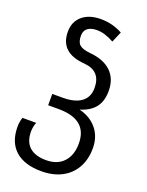

<svg xmlns="http://www.w3.org/2000/svg" viewBox="-181 -853 903 1181"><g transform="rotate(20 270.5 -262.5)"><path d="M12 32Q12 1 22 -29H112Q107 -19 103.5 -1.5Q100 16 100 31Q100 98 137.5 132Q175 166 247 166Q320 166 361 122Q402 78 402 1Q402 -156 212 -156H144V-230H212Q292 -230 334 -261.5Q376 -293 376 -353Q376 -464 265 -473Q103 -485 103 -623Q103 -689 148 -727Q193 -765 269 -765Q345 -765 411 -729L381 -659Q320 -693 270 -693Q229 -693 208 -676Q187 -659 187 -628Q187 -586 206.5 -568.5Q226 -551 276 -546Q367 -538 415.5 -491.5Q464 -445 464 -365Q464 -299 432.5 -258Q401 -217 335 -197Q410 -178 451.5 -126.5Q493 -75 493 -1Q493 72 462.5 126.5Q432 181 375.5 210.5Q319 240 243 240Q131 240 71.5 186.5Q12 133 12 32Z"/></g></svg>

Font: Noto Sans Georgian
Style: Regular
Weight: 400
Designer: Monotype Design team
Foundry: Monotype Imaging Inc.
Version: Version 1.000